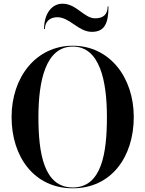

<svg xmlns="http://www.w3.org/2000/svg" viewBox="-20 -1007 785 1037"><path d="M289.5 -914C357 -914 403.5 -835 476 -835C542.5 -835 566 -877 566 -972H561.5C561.5 -927.5 536 -908 494 -908C434 -908 393.5 -987 317.5 -987C261 -987 218 -935 218 -850H222.5C222.5 -894.5 254.5 -914 289.5 -914ZM373 10C581 10 702.5 -159.5 702.5 -375C702.5 -590.5 571 -760 373 -760C175 -760 42.5 -590.5 42.5 -375C42.5 -159.5 165 10 373 10ZM373 -755.5C519.5 -755.5 557.5 -569.5 557.5 -375C557.5 -180.5 529.5 5.5 373 5.5C216.5 5.5 187.5 -180.5 187.5 -375C187.5 -569.5 226.5 -755.5 373 -755.5Z"/></svg>

Font: Bodoni* 36pt Medium
Style: Regular
Weight: 500
Version: Version 2.3